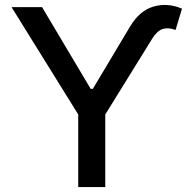

<svg xmlns="http://www.w3.org/2000/svg" viewBox="-20 -756 774 776"><path d="M26.6 -727.3H149.9L346.6 -396.7H355.1L505.7 -648.8Q544.7 -713.8 601.6 -729.8Q658.4 -745.7 715.6 -720.9L689.6 -634.9Q660.5 -646 637.8 -638.8Q615.1 -631.7 595.2 -599.8L405.5 -293.3V0H296.2V-293.3Z"/></svg>

Font: Inter Zeller Medium
Style: Regular
Weight: 500
Designer: Rasmus Andersson; Joe Bland
Foundry: zeller
Version: Version 3.015;git-dec3a8cb1